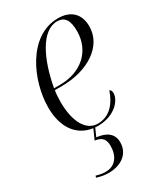

<svg xmlns="http://www.w3.org/2000/svg" viewBox="-195 -626 810 942"><g transform="rotate(-30 210.5 -155.0)"><path d="M202 10C297 10 349 -50 349 -92C349 -105 344 -111 338 -114C316 -50 276 0 208 0C143 0 102 -69 102 -184C102 -205 104 -236 107 -248H146C295 -248 410 -323 410 -435C410 -505 368 -546 296 -546C127 -546 36 -340 36 -190C36 -69 95 -3 177 8L152 64C196 69 207 93 207 125C207 182 178 224 123 224C108 224 89 221 70 215L67 225C89 232 109 236 134 236C205 236 257 198 257 133C257 88 226 60 167 54L187 9C192 10 197 10 202 10ZM141 -258H108C135 -408 197 -535 284 -535C326 -535 346 -508 346 -445C346 -333 263 -258 141 -258Z"/></g></svg>

Font: Noto Serif Display SemiCondensed Light
Style: Italic
Weight: 300
Width: 4
Italic angle: -12°
Designer: Monotype Design Team
Foundry: Monotype Imaging Inc.
Version: Version 2.009